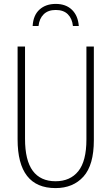

<svg xmlns="http://www.w3.org/2000/svg" viewBox="-20 -952 570 982"><path d="M264 10Q70 10 70 -239V-714H108V-242Q108 -132 147.5 -78.5Q187 -25 264 -25Q339 -25 380.5 -76.5Q422 -128 422 -239V-714H460V-235Q460 -108 407 -49Q354 10 264 10ZM265 -932Q317 -932 348 -902Q379 -872 383 -819H353Q349 -857 327 -879Q305 -901 265 -901Q226 -901 203.5 -879Q181 -857 177 -819H147Q150 -874 182 -903Q214 -932 265 -932Z"/></svg>

Font: Noto Sans Mono Condensed ExtraLight
Style: Regular
Weight: 200
Width: 3
Designer: Monotype Design Team
Foundry: Monotype Imaging Inc.
Version: Version 2.014; ttfautohint (v1.8.4.7-5d5b)